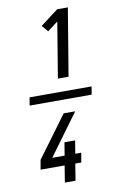

<svg xmlns="http://www.w3.org/2000/svg" viewBox="-108 -907 715 1134"><g transform="rotate(-10 250.0 -340.0)"><path d="M60 -316 68 -364H440L432 -316ZM252 -444 307 -777 244 -729 212 -767 319 -848H383L316 -444ZM186 168 202 68H58L68 11L250 -236H319L138 11H212L225 -67H289L276 11H312L302 68H266L250 168Z"/></g></svg>

Font: Iosevka
Style: Italic
Weight: 400
Italic angle: -9°
Monospace: yes
Designer: Belleve Invis
Foundry: Belleve Invis
Version: Version 32.5.0; ttfautohint (v1.8.4)